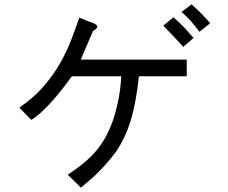

<svg xmlns="http://www.w3.org/2000/svg" viewBox="-20 -782 1040 876"><path d="M832 -510V-434H614Q607 -372 598 -323Q589 -274 576.5 -233Q564 -192 547.5 -157Q531 -122 508 -88Q484 -56 460.5 -30Q437 -4 415.5 16.5Q394 37 376.5 51Q359 65 349 74L289 15Q324 -8 350 -28.5Q376 -49 396.5 -69.5Q417 -90 433.5 -112.5Q450 -135 465 -162Q489 -209 502.5 -255Q516 -301 522.5 -338.5Q529 -376 531 -401.5Q533 -427 533 -434H308Q294 -415 273.5 -388Q253 -361 228.5 -332.5Q204 -304 177 -278Q150 -252 123 -235L68 -291Q130 -333 174 -382.5Q218 -432 249.5 -485.5Q281 -539 302.5 -594Q324 -649 342 -702Q379 -685 399 -679Q419 -673 424 -662Q424 -657 421 -653Q418 -649 404 -640Q396 -621 390 -607Q384 -593 378 -579Q372 -565 365 -549Q358 -533 349 -510ZM725 -665 771 -703Q799 -680 822.5 -654.5Q846 -629 863 -609L816 -568Q797 -590 771 -617Q745 -644 725 -665ZM808 -727 854 -762Q871 -747 882.5 -736Q894 -725 903 -715.5Q912 -706 920.5 -697Q929 -688 939 -676L890 -637Q876 -655 866.5 -667Q857 -679 848.5 -688.5Q840 -698 830.5 -707Q821 -716 808 -727Z"/></svg>

Font: D2Coding ligature
Style: Regular
Weight: 400
Monospace: yes
Designer: Yong-Rak Park; Jeong-Hwan Yoon; Sang-Min Lee;
Foundry: NHN Corporation
Version: Version 1.3.2; Build 20180524